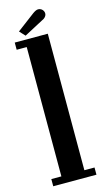

<svg xmlns="http://www.w3.org/2000/svg" viewBox="-134 -925 526 968"><g transform="rotate(-15 129.0 -441.0)"><path d="M16.5 0V-37.5H69V-712.5H16.5V-750H189V-37.5H242V0ZM78.5 -769.5 51.5 -798.5 145 -869Q152.5 -874.5 159.8 -878Q167 -881.5 173.5 -881.5Q182.5 -881.5 189.2 -877Q196 -872.5 199.5 -866Q203 -860 203 -852.5Q203 -843 196 -834.8Q189 -826.5 175.5 -821Z"/></g></svg>

Font: Imbue Thin 10pt
Style: Bold
Weight: 700
Version: Version 1.102